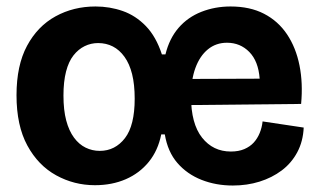

<svg xmlns="http://www.w3.org/2000/svg" viewBox="-20 -559 985 593"><path d="M273 13Q209 13 153.5 -17.5Q98 -48 64.5 -109.5Q31 -171 31 -265Q31 -357 63.5 -417.5Q96 -478 151.5 -508.5Q207 -539 275 -539Q319 -539 359 -525Q399 -511 430.5 -478.5Q462 -446 480 -391H491Q503 -440 531.5 -473Q560 -506 602 -522.5Q644 -539 692 -539Q752 -539 795.5 -516.5Q839 -494 866.5 -453Q894 -412 905 -357Q916 -302 910 -238L515 -234V-315L782 -316Q778 -370 750 -398.5Q722 -427 681 -427Q647 -427 622 -406.5Q597 -386 583.5 -349Q570 -312 570 -261Q570 -177 604 -134Q638 -91 693 -91Q717 -91 734.5 -98.5Q752 -106 763.5 -118.5Q775 -131 782 -148Q789 -165 791 -184L918 -165Q916 -122 898 -88.5Q880 -55 850 -32.5Q820 -10 781.5 2Q743 14 699 14Q647 14 602.5 -3.5Q558 -21 528 -55.5Q498 -90 489 -144H478Q468 -94 439.5 -59Q411 -24 368.5 -5.5Q326 13 273 13ZM288 -93Q312 -93 331.5 -103Q351 -113 366 -132.5Q381 -152 388.5 -182.5Q396 -213 396 -254Q396 -298 388 -330Q380 -362 364.5 -383.5Q349 -405 328.5 -415.5Q308 -426 283 -426Q261 -426 241.5 -416.5Q222 -407 207 -388Q192 -369 184 -338Q176 -307 176 -264Q176 -219 184.5 -187Q193 -155 208.5 -134Q224 -113 244.5 -103Q265 -93 288 -93Z"/></svg>

Font: Bricolage Grotesque 28pt
Style: Bold
Weight: 700
Designer: Mathieu Triay
Foundry: Atelier Triay
Version: Version 1.000;gftools[0.9.30]